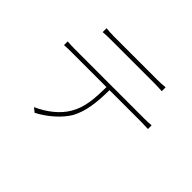

<svg xmlns="http://www.w3.org/2000/svg" viewBox="-145 -986 1289 1289"><g transform="rotate(45 500.0 -341.5)"><path d="M228 -713V-676C249 -678 272 -679 304 -679H710C733 -679 764 -678 789 -676V-713C765 -710 733 -709 710 -709H302C271 -709 253 -711 228 -713ZM106 -466V-431C133 -433 153 -433 184 -433H507C506 -328 501 -235 454 -157C415 -89 342 -31 258 6L288 30C369 -12 443 -78 481 -142C525 -221 535 -322 536 -433H838C859 -433 884 -432 903 -431V-466C881 -464 859 -463 838 -463H184C153 -463 131 -464 106 -466Z"/></g></svg>

Font: Source Han Sans JP ExtraLight
Style: Regular
Weight: 250
Designer: Ryoko NISHIZUKA 西塚涼子 (kana, bopomofo & ideographs); Paul D. Hunt (Latin, Greek & Cyrillic); Sandoll Communications 산돌커뮤니
Foundry: Adobe
Version: Version 2.001;hotconv 1.0.107;makeotfexe 2.5.65593